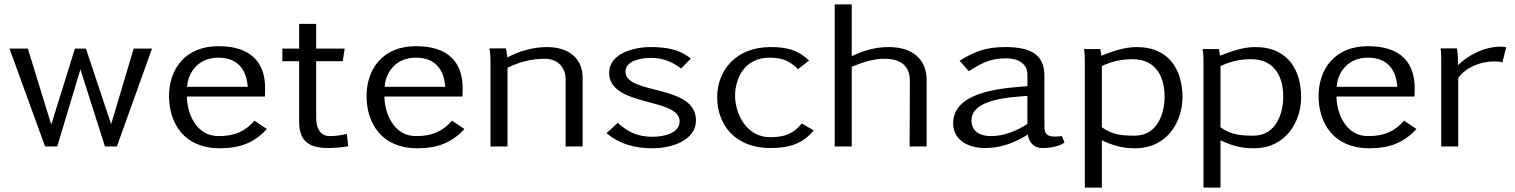

<svg xmlns="http://www.w3.org/2000/svg" viewBox="-20 -663 6857 869"><path d="M23 -443 184 0H239L344 -349L455 0H509L668 -443H585L483 -101L369 -443H319L212 -99L106 -443Z M745 -228C745 -107 812 8 974 8C1068 8 1130 -17 1188 -79L1132 -117C1089 -68 1042 -47 969 -47C865 -47 826 -155 826 -226H1179C1179 -226 1180 -243 1180 -264C1180 -375 1121 -454 969 -454C814 -454 745 -346 745 -228ZM827 -270C831 -338 880 -402 968 -402C1062 -402 1097 -340 1101 -270Z M1258 -386H1334V-114C1334 -35 1366 7 1465 7C1494 7 1527 4 1556 -1L1550 -57C1526 -51 1498 -47 1473 -47C1422 -47 1411 -95 1411 -129V-386H1531L1540 -443H1411V-555H1334V-443H1258Z M1639 -228C1639 -107 1706 8 1868 8C1962 8 2024 -17 2082 -79L2026 -117C1983 -68 1936 -47 1863 -47C1759 -47 1720 -155 1720 -226H2073C2073 -226 2074 -243 2074 -264C2074 -375 2015 -454 1863 -454C1708 -454 1639 -346 1639 -228ZM1721 -270C1725 -338 1774 -402 1862 -402C1956 -402 1991 -340 1995 -270Z M2195 -444C2199 -425 2200 -405 2200 -386V0H2277V-356C2327 -382 2387 -397 2445 -397C2509 -397 2540 -353 2540 -304V0H2617V-312C2617 -397 2556 -450 2455 -450C2392 -450 2329 -431 2276 -403C2274 -417 2273 -430 2270 -444Z M2725 -60C2785 -11 2851 8 2934 8C3025 8 3130 -30 3130 -118C3130 -284 2811 -232 2811 -339C2811 -388 2880 -401 2926 -401C2982 -401 3022 -383 3063 -353L3107 -398C3055 -440 2995 -450 2925 -450C2841 -450 2737 -417 2737 -334C2737 -177 3056 -223 3056 -114C3056 -60 2985 -44 2933 -44C2864 -44 2822 -66 2776 -107Z M3226 -223C3226 -99 3307 7 3466 7C3552 7 3613 -12 3663 -73L3609 -104C3571 -58 3532 -42 3466 -42C3356 -42 3307 -152 3307 -229C3307 -310 3351 -402 3463 -402C3522 -402 3554 -387 3592 -350L3642 -389C3592 -437 3541 -450 3467 -450C3312 -450 3226 -345 3226 -223Z M3758 0H3835V-361C3884 -380 3928 -397 3983 -397C4061 -397 4098 -361 4098 -297L4097 0H4122H4174V-301C4174 -392 4113 -450 4003 -450C3940 -450 3889 -434 3835 -409V-643H3758Z M4294 -105C4294 -32 4357 7 4439 7C4512 7 4574 -18 4632 -54C4637 -21 4656 7 4700 7C4730 7 4775 0 4798 -18L4786 -47C4775 -45 4763 -45 4752 -45C4710 -45 4707 -68 4707 -97V-321C4707 -421 4638 -450 4529 -450C4443 -450 4391 -430 4323 -388L4365 -341C4423 -377 4460 -399 4535 -399C4589 -399 4630 -374 4630 -326V-273C4541 -265 4294 -257 4294 -105ZM4377 -118C4377 -217 4560 -223 4630 -229V-102C4584 -72 4525 -47 4466 -47C4412 -47 4377 -71 4377 -118Z M4886 -441C4890 -421 4890 -399 4890 -378V186H4967V-28C5020 -4 5057 8 5118 8C5265 8 5332 -115 5332 -223C5332 -336 5280 -450 5124 -450C5068 -450 5014 -430 4965 -411L4960 -441ZM4967 -87V-364C5012 -385 5054 -395 5106 -395C5219 -395 5251 -305 5251 -226C5251 -155 5222 -49 5116 -49C5057 -49 5014 -53 4967 -87Z M5423 -441C5427 -421 5427 -399 5427 -378V186H5504V-28C5557 -4 5594 8 5655 8C5802 8 5869 -115 5869 -223C5869 -336 5817 -450 5661 -450C5605 -450 5551 -430 5502 -411L5497 -441ZM5504 -87V-364C5549 -385 5591 -395 5643 -395C5756 -395 5788 -305 5788 -226C5788 -155 5759 -49 5653 -49C5594 -49 5551 -53 5504 -87Z M5948 -228C5948 -107 6015 8 6177 8C6271 8 6333 -17 6391 -79L6335 -117C6292 -68 6245 -47 6172 -47C6068 -47 6029 -155 6029 -226H6382C6382 -226 6383 -243 6383 -264C6383 -375 6324 -454 6172 -454C6017 -454 5948 -346 5948 -228ZM6030 -270C6034 -338 6083 -402 6171 -402C6265 -402 6300 -340 6304 -270Z M6500 -444C6503 -427 6503 -411 6503 -394V0H6580V-310C6613 -357 6679 -385 6743 -385C6755 -385 6768 -384 6780 -381L6797 -449C6789 -450 6781 -452 6773 -452C6700 -452 6625 -414 6579 -368C6579 -394 6579 -418 6574 -444Z"/></svg>

Font: KpMath
Style: Sans
Weight: 400
Version: Version 0.64